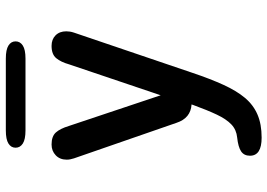

<svg xmlns="http://www.w3.org/2000/svg" viewBox="-150 -530 918 659"><g transform="rotate(-90 309.5 -201.0)"><path d="M166 237.5Q104 237.5 104 197.5Q104 177 119 167Q134 157 166.5 153.5Q193 151 211.2 133.8Q229.5 116.5 245 83.8Q260.5 51 278 3L280 -3Q233 -6 217 -54.5L95 -406.5Q90.5 -420 90.5 -431.5Q90.5 -455 105.5 -469.2Q120.5 -483.5 142.5 -483.5Q170.5 -483.5 183.8 -468.8Q197 -454 206 -424.5L311.5 -109L417.5 -423Q425.5 -451.5 438.8 -467.5Q452 -483.5 481 -483.5Q503.5 -483.5 517.2 -469.8Q531 -456 531 -433Q531 -427 530 -420.5Q529 -414 526.5 -406.5L388.5 0Q368 61 347.5 106Q327 151 302.8 180Q278.5 209 245.5 223.2Q212.5 237.5 166 237.5ZM131.5 -607Q131.5 -622.5 145.8 -631.5Q160 -640.5 191 -640.5H437.5Q468 -640.5 482.2 -631.5Q496.5 -622.5 496.5 -607Q496.5 -591.5 482.2 -582.2Q468 -573 437.5 -573H191Q160 -573 145.8 -582.2Q131.5 -591.5 131.5 -607Z"/></g></svg>

Font: Sono ExtraLight Monospace Medium
Style: Regular
Weight: 500
Version: Version 2.112